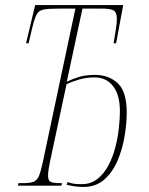

<svg xmlns="http://www.w3.org/2000/svg" viewBox="-20 -734 588 759"><path d="M310 5Q275 5 243 -4L247 -14Q262 -9 273.5 -7.5Q285 -6 303 -6Q339 -6 365 -26.5Q391 -47 408.5 -80Q426 -113 436 -152Q446 -191 450 -228.5Q454 -266 454 -294Q454 -359 427 -393.5Q400 -428 354 -428Q322 -428 294 -420Q266 -412 243 -401L177 -92Q170 -58 170 -40Q170 -21 179.5 -15.5Q189 -10 220 -10H225L223 0H51L53 -10H68Q97 -10 111.5 -15Q126 -20 133.5 -37.5Q141 -55 149 -92L278 -700H214Q173 -700 153.5 -696.5Q134 -693 125.5 -678Q117 -663 108 -626L93 -563H83L119 -714H467L439 -563H429Q435 -598 438.5 -621Q442 -644 442 -659Q442 -685 429.5 -692.5Q417 -700 384 -700H306L244 -411Q264 -421 291 -429.5Q318 -438 355 -438Q410 -438 445.5 -405Q481 -372 481 -289Q481 -246 472.5 -195Q464 -144 444.5 -98.5Q425 -53 392 -24Q359 5 310 5Z"/></svg>

Font: Noto Serif Display ExtraCondensed Thin
Style: Italic
Weight: 100
Width: 2
Italic angle: -12°
Designer: Monotype Design Team
Foundry: Monotype Imaging Inc.
Version: Version 2.009